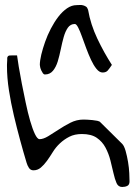

<svg xmlns="http://www.w3.org/2000/svg" viewBox="-20 -744 544 765"><path d="M306.6 -210Q277.3 -210 256.3 -199.2Q235.4 -188.5 218.8 -172.9Q202.1 -157.2 190.4 -138.2Q178.7 -119.1 167 -103Q155.3 -86.9 142.6 -76.2Q129.9 -65.4 113.3 -65.4Q101.6 -65.4 95.2 -75.2Q88.9 -85 85.9 -95.7Q73.2 -137.7 60.1 -186Q46.9 -234.4 35.2 -284.2Q23.4 -334 15.6 -384.3Q7.8 -434.6 7.8 -480.5V-486.3Q7.8 -491.2 8.3 -496.6Q8.8 -502 8.8 -505.9V-513.7Q10.7 -522.5 18.6 -522.9Q26.4 -523.4 33.2 -523.4Q34.2 -523.4 40.5 -523.4Q46.9 -523.4 47.9 -523.4Q49.8 -508.8 54.7 -478.5Q59.6 -448.2 66.9 -411.1Q74.2 -374 82.5 -334.5Q90.8 -294.9 100.1 -262.7Q109.4 -230.5 119.1 -210Q128.9 -189.5 137.7 -189.5Q152.3 -189.5 171.9 -201.2Q191.4 -212.9 213.4 -227.5Q235.4 -242.2 260.3 -254.9Q285.2 -267.6 312.5 -267.6Q318.4 -267.6 328.1 -267.1Q337.9 -266.6 348.1 -265.6Q358.4 -264.6 367.7 -262.7Q377 -260.7 379.9 -256.8L466.8 -170.9Q474.6 -163.1 480.5 -142.6Q486.3 -122.1 490.2 -98.6Q494.1 -75.2 495.1 -54.2Q496.1 -33.2 496.1 -21.5Q496.1 -7.8 487.3 -3.4Q478.5 1 466.8 1Q451.2 1 444.3 -14.6Q437.5 -30.3 432.1 -54.2Q426.8 -78.1 419.9 -105Q413.1 -131.8 400.4 -155.8Q387.7 -179.7 365.7 -194.8Q343.8 -210 306.6 -210ZM138.7 -485.4Q138.7 -502 144.5 -526.4Q150.4 -550.8 159.7 -577.1Q168.9 -603.5 182.6 -629.9Q196.3 -656.2 212.4 -677.2Q228.5 -698.2 247.1 -710.9Q265.6 -723.6 285.2 -723.6Q291 -723.6 297.9 -724.1Q304.7 -724.6 311.5 -722.7Q318.4 -720.7 323.2 -717.3Q328.1 -713.9 331.1 -704.1Q335.9 -675.8 345.2 -647Q354.5 -618.2 367.7 -590.3Q380.9 -562.5 395.5 -536.1Q410.2 -509.8 425.8 -485.4Q416 -470.7 409.2 -462.9Q402.3 -455.1 388.7 -455.1Q376 -455.1 364.3 -469.7Q352.5 -484.4 342.8 -505.4Q333 -526.4 323.7 -551.3Q314.5 -576.2 306.6 -598.1Q298.8 -620.1 291.5 -634.3Q284.2 -648.4 278.3 -648.4Q260.7 -648.4 250.5 -633.8Q240.2 -619.1 233.9 -596.7Q227.5 -574.2 222.2 -547.9Q216.8 -521.5 210 -499Q203.1 -476.6 190.9 -461.9Q178.7 -447.3 159.2 -447.3Q154.3 -447.3 150.9 -452.1Q147.5 -457 144.5 -463.4Q141.6 -469.7 140.1 -476.1Q138.7 -482.4 138.7 -485.4Z"/></svg>

Font: Swanky and Moo Moo Cyrillic
Style: Regular
Weight: 400
Designer: Kimberly Geswein; Denis Ignatov
Foundry: Kimberly Geswein; Denis Ignatov
Version: Version 1.003 June 27, 2018